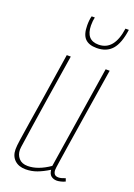

<svg xmlns="http://www.w3.org/2000/svg" viewBox="-143 -787 598 854"><g transform="rotate(20 156.5 -360.0)"><path d="M93 10Q60 10 40.5 -8.5Q21 -27 21 -59Q21 -74 25.5 -104.5Q30 -135 38.5 -189Q47 -243 60.5 -326.5Q74 -410 92 -530H111Q90 -397 76.5 -312Q63 -227 56 -178.5Q49 -130 45.5 -107Q42 -84 41 -76.5Q40 -69 40 -64Q40 -40 54.5 -23.5Q69 -7 97 -7Q145 -7 200 -45L276 -530H295Q273 -391 258.5 -300.5Q244 -210 236 -157.5Q228 -105 224 -79.5Q220 -54 219 -45Q218 -36 218 -33Q218 -21 223.5 -13.5Q229 -6 243 -6Q255 -6 275 -14L280 0Q270 5 258.5 7.5Q247 10 241 10Q225 10 214 1.5Q203 -7 201 -27Q172 -9 146.5 0.5Q121 10 93 10ZM205 -605Q168 -605 150 -624Q132 -643 132 -686Q132 -713 137 -730H152Q148 -714 148 -691Q149 -622 208 -622Q282 -622 297 -730H313Q304 -664 278 -634.5Q252 -605 205 -605Z"/></g></svg>

Font: Georama Condensed Thin
Style: Italic
Weight: 100
Width: 3
Italic angle: -9°
Designer: Jean-Baptiste Levee
Foundry: Production Type
Version: Version 1.000